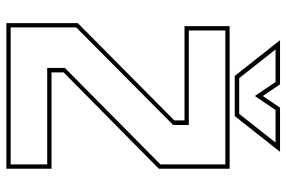

<svg xmlns="http://www.w3.org/2000/svg" viewBox="-168 -730 898 602"><g transform="rotate(90 281.0 -429.0)"><path d="M66 -13.5H495.5V-128H193V-183.5L495.5 -483V-686.5H75.5V-572H372V-523L66 -219ZM52.5 0V-224L357.5 -526.5V-558.5H62V-700H509V-478L207 -179.5V-141.5H509V0ZM218 -716 106 -858H244.5L281 -804L317.5 -858H456L344 -716ZM225 -730H337L427 -844H325L281 -779L237 -844H135Z"/></g></svg>

Font: Tourney Thin
Style: Regular
Weight: 100
Designer: Tyler Finck
Foundry: Etcetera Type Co
Version: Version 1.015